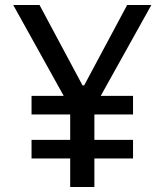

<svg xmlns="http://www.w3.org/2000/svg" viewBox="-20 -750 660 770"><path d="M513.5 -114.5V-189H358.5V-291H513.5V-365.5H384L587 -730H490L317.5 -407.5H311L138.5 -730H33L235.5 -365.5H106.5V-291H261.5V-189H106.5V-114.5H261.5V0H358.5V-114.5Z"/></svg>

Font: Monaspace Argon
Style: Regular
Weight: 400
Designer: Riley Cran & the Lettermatic Team
Foundry: Lettermatic
Version: Version 1.200 (Monaspace Argon)